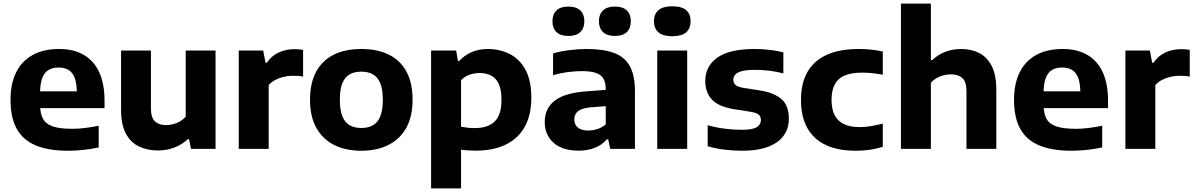

<svg xmlns="http://www.w3.org/2000/svg" viewBox="-20 -828 6644 1068"><path d="M358 10.5Q249 10.5 178 -19.5Q107 -49.5 72.8 -112Q38.5 -174.5 38.5 -273Q38.5 -362.5 70 -425.8Q101.5 -489 161.8 -522.2Q222 -555.5 308.5 -555.5Q391 -555.5 447.5 -522Q504 -488.5 532.8 -424.2Q561.5 -360 561.5 -267.5V-226.5H121V-320H435L407.5 -309.5Q407.5 -361 396.2 -392.5Q385 -424 362.5 -438.2Q340 -452.5 306 -452.5Q272 -452.5 249 -438.2Q226 -424 214.5 -392.8Q203 -361.5 203 -310V-246.5Q203 -197 219 -167.5Q235 -138 274 -124.8Q313 -111.5 382.5 -111.5Q416 -111.5 453.8 -116.2Q491.5 -121 529 -128.5V-8Q482.5 2 440.2 6.2Q398 10.5 358 10.5Z M859.5 9Q799 9 752.5 -13.5Q706 -36 679.8 -85.8Q653.5 -135.5 653.5 -216V-547H819.5V-226.5Q819.5 -173 842.2 -152.5Q865 -132 902.5 -132Q922 -132 942.2 -137Q962.5 -142 980.8 -152.5Q999 -163 1013 -178.5V-547H1179V0H1042.5L1031.5 -54H1025Q991.5 -23 949 -7Q906.5 9 859.5 9Z M1308 0V-547H1444L1457 -479H1464.5Q1489.5 -517 1529.8 -535.8Q1570 -554.5 1617.5 -554.5Q1631 -554.5 1643.5 -553.5Q1656 -552.5 1666 -550.5V-402Q1652.5 -405 1637.2 -405.8Q1622 -406.5 1608 -406.5Q1584 -406.5 1558.8 -400.8Q1533.5 -395 1511.5 -383.5Q1489.5 -372 1474.5 -354.5V0Z M1990 10.5Q1903 10.5 1839 -21.5Q1775 -53.5 1739.8 -116.5Q1704.5 -179.5 1704.5 -273Q1704.5 -366 1738.5 -429Q1772.5 -492 1836.5 -523.8Q1900.5 -555.5 1990 -555.5Q2079.5 -555.5 2143.5 -523.8Q2207.5 -492 2241.2 -429.2Q2275 -366.5 2275 -273Q2275 -180 2240 -117Q2205 -54 2140.8 -21.8Q2076.5 10.5 1990 10.5ZM1990 -116Q2027.5 -116 2054.2 -131Q2081 -146 2095.2 -180.5Q2109.5 -215 2109.5 -272.5Q2109.5 -330.5 2095.2 -365Q2081 -399.5 2054.2 -414.5Q2027.5 -429.5 1990 -429.5Q1952 -429.5 1925.2 -414.5Q1898.5 -399.5 1884.5 -365.5Q1870.5 -331.5 1870.5 -273.5Q1870.5 -215.5 1884.5 -181Q1898.5 -146.5 1925.2 -131.2Q1952 -116 1990 -116Z M2378 220V-547H2517.5L2527 -489H2534.5Q2562 -519.5 2602.2 -537.5Q2642.5 -555.5 2694 -555.5Q2759.5 -555.5 2814.5 -528Q2869.5 -500.5 2902.5 -440.8Q2935.5 -381 2935.5 -284.5Q2935.5 -189.5 2899.5 -123.8Q2863.5 -58 2794 -24Q2724.5 10 2625 10Q2603.5 10 2582.8 8.5Q2562 7 2544.5 5V220ZM2619.5 -115.5Q2695.5 -115.5 2732.5 -153Q2769.5 -190.5 2769.5 -272.5Q2769.5 -329 2754.2 -361.5Q2739 -394 2711.2 -408Q2683.5 -422 2647.5 -422Q2620 -422 2592.2 -412.5Q2564.5 -403 2544.5 -381.5V-123Q2559.5 -120 2579.5 -117.8Q2599.5 -115.5 2619.5 -115.5Z M3199.5 10Q3107.5 10 3058.8 -34.2Q3010 -78.5 3010 -149Q3010 -225.5 3066.8 -269Q3123.5 -312.5 3250 -320.5L3378.5 -330.5L3395 -241L3266 -231Q3216.5 -226.5 3195.5 -209.8Q3174.5 -193 3174.5 -163.5Q3174.5 -135 3194 -118.5Q3213.5 -102 3252.5 -102Q3277 -102 3302.5 -110Q3328 -118 3349.5 -136.5V-330.5Q3349.5 -369 3336.2 -391.2Q3323 -413.5 3293.2 -423Q3263.5 -432.5 3215 -432.5Q3181.5 -432.5 3138.8 -427Q3096 -421.5 3056.5 -409.5V-531Q3100 -543.5 3150.2 -549.5Q3200.5 -555.5 3243.5 -555.5Q3336.5 -555.5 3395.8 -533.5Q3455 -511.5 3483.5 -459.8Q3512 -408 3512 -318.5V0H3374.5L3363 -53H3355.5Q3328.5 -21 3287.8 -5.5Q3247 10 3199.5 10ZM3400.5 -628Q3356.5 -628 3334 -649.8Q3311.5 -671.5 3311.5 -709.5Q3311.5 -748 3334 -769.8Q3356.5 -791.5 3400.5 -791.5Q3444.5 -791.5 3466.8 -769.8Q3489 -748 3489 -709.5Q3489 -671.5 3466.8 -649.8Q3444.5 -628 3400.5 -628ZM3142 -628Q3097.5 -628 3075.2 -649.8Q3053 -671.5 3053 -709.5Q3053 -748 3075.2 -769.8Q3097.5 -791.5 3142 -791.5Q3186 -791.5 3208.2 -769.8Q3230.5 -748 3230.5 -709.5Q3230.5 -671.5 3208.2 -649.8Q3186 -628 3142 -628Z M3636 0V-547H3802.5V0ZM3719.5 -626.5Q3667.5 -626.5 3642.5 -648.2Q3617.5 -670 3617.5 -709.5Q3617.5 -750 3642.5 -771.5Q3667.5 -793 3719.5 -793Q3772 -793 3796.8 -771.5Q3821.5 -750 3821.5 -709.5Q3821.5 -670 3796.8 -648.2Q3772 -626.5 3719.5 -626.5Z M4108 10.5Q4056.5 10.5 4007.5 4.2Q3958.5 -2 3916.5 -14.5V-131.5Q3960 -119 4008.5 -112.5Q4057 -106 4106 -106Q4165.5 -106 4189 -120.2Q4212.5 -134.5 4212.5 -159.5Q4212.5 -179 4201.2 -189.5Q4190 -200 4159.5 -205.5L4061.5 -221Q3976.5 -235 3939.8 -274.5Q3903 -314 3903 -379Q3903 -459 3969.8 -507.2Q4036.5 -555.5 4178.5 -555.5Q4221 -555.5 4263.2 -550.5Q4305.5 -545.5 4337.5 -536.5V-419.5Q4304 -429 4263.2 -434.2Q4222.5 -439.5 4181.5 -439.5Q4132 -439.5 4105.5 -432Q4079 -424.5 4069 -412Q4059 -399.5 4059 -384.5Q4059 -368 4070 -356.8Q4081 -345.5 4111 -340L4209 -324.5Q4287 -312 4327.5 -276.2Q4368 -240.5 4368 -166.5Q4368 -84 4301.2 -36.8Q4234.5 10.5 4108 10.5Z M4740.5 10.5Q4642 10.5 4574 -21.2Q4506 -53 4470.8 -115.8Q4435.5 -178.5 4435.5 -272.5Q4435.5 -366.5 4472.5 -429.5Q4509.5 -492.5 4581 -524Q4652.5 -555.5 4755.5 -555.5Q4792.5 -555.5 4826.2 -552Q4860 -548.5 4890.5 -541.5V-412.5Q4860 -418 4832.5 -421Q4805 -424 4775 -424Q4716.5 -424 4679 -408.2Q4641.5 -392.5 4623.5 -359Q4605.5 -325.5 4605.5 -273.5Q4605.5 -220 4623.2 -186.5Q4641 -153 4675.8 -137Q4710.5 -121 4762 -121Q4791.5 -121 4821 -125.8Q4850.5 -130.5 4890.5 -140.5V-11.5Q4859 -1 4820.8 4.8Q4782.5 10.5 4740.5 10.5Z M4991.5 0V-808H5158V-493.5H5165.5Q5197 -524 5238.2 -539.8Q5279.5 -555.5 5327 -555.5Q5382.5 -555.5 5426.8 -533Q5471 -510.5 5496.5 -460.8Q5522 -411 5522 -330V0H5356V-320Q5356 -373.5 5333 -394Q5310 -414.5 5270 -414.5Q5249.5 -414.5 5229 -409.2Q5208.5 -404 5190.2 -393.8Q5172 -383.5 5158 -368V0Z M5940 10.5Q5831 10.5 5760 -19.5Q5689 -49.5 5654.8 -112Q5620.5 -174.5 5620.5 -273Q5620.5 -362.5 5652 -425.8Q5683.5 -489 5743.8 -522.2Q5804 -555.5 5890.5 -555.5Q5973 -555.5 6029.5 -522Q6086 -488.5 6114.8 -424.2Q6143.5 -360 6143.5 -267.5V-226.5H5703V-320H6017L5989.5 -309.5Q5989.5 -361 5978.2 -392.5Q5967 -424 5944.5 -438.2Q5922 -452.5 5888 -452.5Q5854 -452.5 5831 -438.2Q5808 -424 5796.5 -392.8Q5785 -361.5 5785 -310V-246.5Q5785 -197 5801 -167.5Q5817 -138 5856 -124.8Q5895 -111.5 5964.5 -111.5Q5998 -111.5 6035.8 -116.2Q6073.5 -121 6111 -128.5V-8Q6064.5 2 6022.2 6.2Q5980 10.5 5940 10.5Z M6240 0V-547H6376L6389 -479H6396.5Q6421.5 -517 6461.8 -535.8Q6502 -554.5 6549.5 -554.5Q6563 -554.5 6575.5 -553.5Q6588 -552.5 6598 -550.5V-402Q6584.5 -405 6569.2 -405.8Q6554 -406.5 6540 -406.5Q6516 -406.5 6490.8 -400.8Q6465.5 -395 6443.5 -383.5Q6421.5 -372 6406.5 -354.5V0Z"/></svg>

Font: Encode Sans SemiExpanded
Style: Bold
Weight: 700
Width: 6
Designer: Multiple Designers
Foundry: Impallari Type
Version: Version 3.002